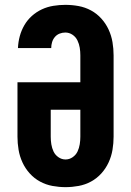

<svg xmlns="http://www.w3.org/2000/svg" viewBox="-20 -763 540 791"><path d="M250 8Q223 8 196 3Q169 -2 145 -15Q121 -28 102.5 -48.5Q84 -69 72.5 -94Q61 -119 56.5 -146Q52 -173 52 -200V-424H311V-535Q311 -551 308.5 -566.5Q306 -582 299 -596.5Q292 -611 278.5 -620Q265 -629 249 -629Q237 -629 225.5 -624.5Q214 -620 206 -610.5Q198 -601 194.5 -589Q191 -577 191 -565H54Q55 -590 61.5 -614Q68 -638 80.5 -659.5Q93 -681 111.5 -697.5Q130 -714 152.5 -724.5Q175 -735 200 -739Q225 -743 249 -743Q277 -743 304 -738Q331 -733 355 -720Q379 -707 397.5 -686.5Q416 -666 427.5 -641Q439 -616 443.5 -589Q448 -562 448 -535V-200Q448 -173 443.5 -146Q439 -119 427.5 -94Q416 -69 397.5 -48.5Q379 -28 355 -15Q331 -2 304 3Q277 8 250 8ZM250 -106Q266 -106 279.5 -115.5Q293 -125 299.5 -139Q306 -153 308.5 -168.5Q311 -184 311 -200V-311H189V-200Q189 -184 191.5 -168.5Q194 -153 200.5 -139Q207 -125 220.5 -115.5Q234 -106 250 -106Z"/></svg>

Font: Iosevka Slab Heavy
Style: Regular
Weight: 900
Monospace: yes
Designer: Belleve Invis
Foundry: Belleve Invis
Version: Version 11.1.0; ttfautohint (v1.8.3)